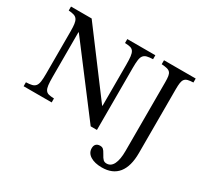

<svg xmlns="http://www.w3.org/2000/svg" viewBox="-198 -1052 1692 1595"><g transform="rotate(30 648.0 -255.0)"><path d="M694 10 219 -616H215V-189Q215 -139 218.5 -110Q222 -81 232.5 -65Q243 -49 262.5 -44Q282 -39 314 -38V0H45V-38Q80 -39 101.5 -44.5Q123 -50 135 -65Q147 -80 151 -108Q155 -136 155 -182V-588Q155 -631 151.5 -658Q148 -685 137.5 -701Q127 -717 107 -723.5Q87 -730 55 -732V-770H253L690 -187H694V-581Q694 -630 690.5 -659.5Q687 -689 676.5 -705Q666 -721 646.5 -726Q627 -731 595 -732V-770H864V-732Q829 -731 807.5 -725.5Q786 -720 774 -705Q762 -690 758 -662Q754 -634 754 -588V10ZM1047 -618Q1047 -653 1043.5 -674.5Q1040 -696 1029.5 -708Q1019 -720 999 -725Q979 -730 947 -732V-770H1251V-732Q1219 -731 1199.5 -726Q1180 -721 1169.5 -708Q1159 -695 1155.5 -671.5Q1152 -648 1152 -611V2Q1152 129 1099.5 194.5Q1047 260 944 260Q875 260 833.5 234Q792 208 792 163Q792 137 805.5 123.5Q819 110 843 110Q862 110 873.5 119.5Q885 129 900 157Q917 189 929.5 200.5Q942 212 962 212Q1004 212 1025.5 168Q1047 124 1047 43Z"/></g></svg>

Font: SVN-Libre Baskerville
Style: Regular
Weight: 400
Designer: Pablo Impallari, Rodrigo Fuenzalida
Foundry: Pablo Impallari, Rodrigo Fuenzalida
Version: Version 1.000; ttfautohint (v1.8.4)